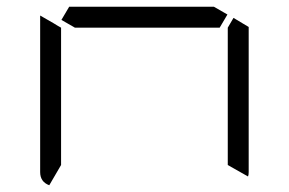

<svg xmlns="http://www.w3.org/2000/svg" viewBox="-20 -551 856 569"><path d="M672 -498 717 -471V-41Q717 -32 715 -28L655 -62V-265V-469ZM631 -469H408H202L162 -492L185 -531H408H614L654 -508ZM126 -2Q99 -12 99 -41V-500V-505L139 -482L152 -474L161 -469V-265V-62Z"/></svg>

Font: DSEG7 Modern
Style: Light
Weight: 300
Designer: Keshikan(Twitter:@keshinomi_88pro)
Version: Version 0.46